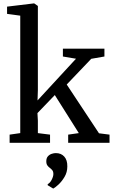

<svg xmlns="http://www.w3.org/2000/svg" viewBox="-20 -839 668 1128"><path d="M36.5 0V-48L99 -57V-747L21.5 -757.5V-800L179 -819H181L202.5 -804V-309.5L200.5 -249L426.5 -494L349.5 -507V-553H593.5V-507L516 -493.5L372 -342.5L561.5 -56L623.5 -48V0H380.5V-48L443 -57L302 -280.5L200 -174.5L202.5 -130V-57L274 -48V0ZM375.5 138.5Q375.5 173 359 200.5Q342.5 228 323 245.8Q303.5 263.5 293.5 268.5H292L260.5 249.5L260 243Q274 236 283.8 216.8Q293.5 197.5 293.5 183.5Q293.5 168.5 287 160.8Q280.5 153 273 147.5Q265 142 258.5 133.2Q252 124.5 252 108.5Q252 89.5 261.8 79Q271.5 68.5 284.5 64.5Q297.5 60.5 306 60.5H308.5Q339 60.5 357.5 80.8Q376 101 375.5 138.5Z"/></svg>

Font: Merriweather 24pt
Style: Regular
Weight: 400
Designer: Eben Sorkin
Foundry: Eben Sorkin
Version: Version 2.100